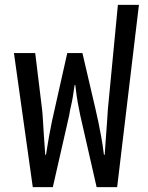

<svg xmlns="http://www.w3.org/2000/svg" viewBox="-20 -765 606 785"><path d="M114 0 37 -548H124L152 -318Q154 -302 155.5 -274Q157 -246 159.5 -210Q162 -174 165 -132H168Q174 -172 180 -205Q186 -238 192 -267Q198 -296 204 -321L255 -548H317L370 -321Q376 -296 382 -267Q388 -238 394 -205Q400 -172 405 -132H408Q411 -175 413.5 -209.5Q416 -244 418 -271.5Q420 -299 421 -318L462 -745H548L459 0H375L308 -294Q303 -318 298 -345Q293 -372 288 -417H285Q281 -388 277.5 -367.5Q274 -347 270 -330.5Q266 -314 263 -294L196 0Z"/></svg>

Font: Noto Sans Thai Condensed
Style: Regular
Weight: 400
Width: 3
Designer: Monotype Design Team
Foundry: Monotype Imaging Inc.
Version: Version 2.002